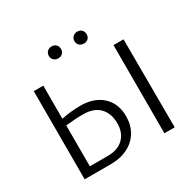

<svg xmlns="http://www.w3.org/2000/svg" viewBox="-180 -1046 1258 1241"><g transform="rotate(-30 449.0 -425.5)"><path d="M307 -806Q307 -826 320 -838.5Q333 -851 353 -851Q373 -851 385.5 -838.5Q398 -826 398 -806Q398 -787 385.5 -774.5Q373 -762 353 -762Q333 -762 320 -774.5Q307 -787 307 -806ZM589 -806Q589 -786 576.5 -774Q564 -762 544 -762Q524 -762 511 -774.5Q498 -787 498 -806Q498 -825 511 -838Q524 -851 544 -851Q564 -851 576.5 -838.5Q589 -826 589 -806ZM545 -219Q545 -154 515.5 -104.5Q486 -55 431 -27.5Q376 0 303 0H109V-658H180V-411Q251 -426 322 -426Q424 -426 484.5 -370.5Q545 -315 545 -219ZM781 0H704V-658H779ZM473 -208Q473 -283 431 -326Q389 -369 310 -369Q249 -369 180 -361V-56H314Q389 -56 431 -97Q473 -138 473 -208Z"/></g></svg>

Font: Ysabeau Infant
Style: Regular
Weight: 400
Designer: Christian Thalmann (Catharsis Fonts)
Version: Version 0.003